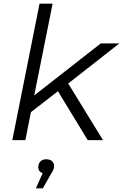

<svg xmlns="http://www.w3.org/2000/svg" viewBox="-20 -762 669 1044"><path d="M47 0 195 -742H266L166 -243L528 -526H629L351 -308L540 0H457L295 -266L148 -152L118 0ZM175 262 212 180Q188 171 188 147Q188 128 199.5 116Q211 104 231 104Q252 104 263 114.5Q274 125 274 140Q274 152 270 161.5Q266 171 256 186L213 262Z"/></svg>

Font: Montserrat
Style: Italic
Weight: 400
Italic angle: -11.3°
Designer: Julieta Ulanovsky
Foundry: Julieta Ulanovsky
Version: Version 9.000; ttfautohint (v1.8.4.7-5d5b)